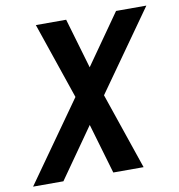

<svg xmlns="http://www.w3.org/2000/svg" viewBox="-102 -741 758 811"><g transform="rotate(-10 277.0 -335.0)"><path d="M449 0H319L256 -215L105 0H-25L217 -342L105 -670H235L298 -455L449 -670H579L337 -328Z"/></g></svg>

Font: Lode Term
Style: Bold Italic
Weight: 700
Italic angle: -11°
Monospace: yes
Designer: Belleve Invis
Foundry: Belleve Invis
Version: Version 29.2.0